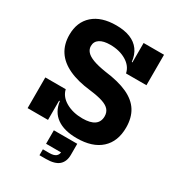

<svg xmlns="http://www.w3.org/2000/svg" viewBox="-230 -906 1165 1274"><g transform="rotate(30 352.0 -269.5)"><path d="M428.2 10Q331.4 10 275.3 -30.1Q219.3 -70.1 209 -147.4H186.1L203.4 -235.2Q215.3 -183.4 268.9 -152.9Q322.6 -122.4 395.8 -122.4Q456.2 -122.4 486.7 -144Q517.2 -165.7 517.2 -208.3Q517.2 -237.4 500.7 -257.3Q484.2 -277.1 447.5 -289.5Q410.9 -301.8 350.1 -309.3Q247.6 -320.6 179.6 -352.6Q111.5 -384.5 77.7 -436.2Q43.8 -488 43.8 -560.4Q43.8 -658.3 106.7 -714.2Q169.6 -770.1 283.5 -770.1Q345.8 -770.1 390.5 -752.3Q435.1 -734.5 461 -699Q486.9 -663.5 492.8 -610.6H515.7L497.6 -525.8Q487.1 -577.1 435.6 -607.8Q384.2 -638.6 312.6 -638.6Q260.8 -638.6 232.7 -620.2Q204.6 -601.7 204.6 -567.1Q204.6 -542.8 221.4 -523.9Q238.1 -504.9 275.2 -491Q312.2 -477.1 372.8 -467.7Q478.8 -454.7 546.3 -423.7Q613.7 -392.6 645.8 -341.2Q678 -289.7 678 -215Q678 -107.9 613 -49Q548 10 428.2 10ZM47.1 0V-235.2H203.4V0ZM497.6 -525.8V-759.2H654V-525.8ZM271.5 40.3H450.8V117.7L402.7 143.5H271.5ZM387.1 84 450.8 79.5V124.5Q450.8 176.5 419.9 203.9Q388.9 231.3 321.1 231.3H271.5V186H321.1Q355.4 186 371.2 172.8Q387.1 159.7 387.1 132.4Z"/></g></svg>

Font: Hepta Slab ExtraLight
Style: Regular
Weight: 200
Designer: Michael LaGattuta
Foundry: Michael LaGattuta
Version: Version 1.100